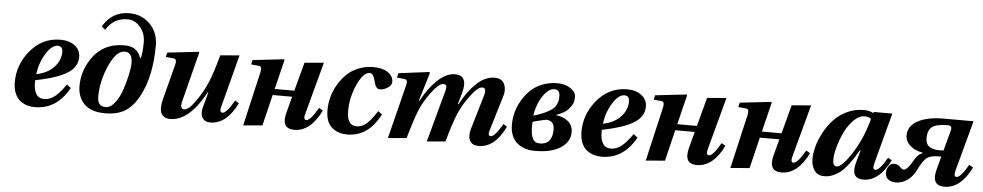

<svg xmlns="http://www.w3.org/2000/svg" viewBox="-41 -1076 7280 1422"><g transform="rotate(5 3599.0 -365.0)"><path d="M73 -161Q73 -286 154 -388Q245 -502 384 -502Q449 -502 490.5 -470Q532 -438 532 -386Q532 -328 486 -286Q417 -225 222 -187V-163Q222 -117 240.5 -85.5Q259 -54 300 -54Q343 -54 380 -84Q417 -114 460 -176L490 -152Q399 12 236 12Q206 12 179.5 4Q153 -4 128 -22.5Q103 -41 88 -76.5Q73 -112 73 -161ZM226 -232Q310 -249 357 -299.5Q404 -350 404 -412Q404 -456 367 -456Q323 -456 280 -387Q237 -318 226 -232Z M553 -174Q553 -280 612 -371Q696 -502 857 -502Q914 -502 941.5 -479Q969 -456 982 -419L988 -420Q999 -466 999 -537Q999 -603 959.5 -649.5Q920 -696 866 -696Q761 -696 706 -604L679 -627Q746 -742 874 -742Q966 -742 1028 -680Q1090 -618 1090 -522Q1090 -291 1009 -140Q967 -62 909 -25Q851 12 760 12Q656 12 604.5 -38.5Q553 -89 553 -174ZM698 -107Q698 -34 758 -34Q795 -34 827.5 -76Q860 -118 879.5 -176.5Q899 -235 910.5 -289Q922 -343 922 -374Q922 -456 865 -456Q803 -456 750 -339Q698 -220 698 -107Z M1171 -443 1179 -476 1410 -502 1415 -497 1321 -128Q1305 -68 1340 -68Q1373 -68 1423.5 -139.5Q1474 -211 1505 -285Q1530 -341 1572 -490L1714 -502L1613 -115Q1599 -68 1625 -68Q1654 -68 1711 -166L1740 -148Q1661 12 1541 12Q1500 12 1482 -17Q1464 -46 1477 -96L1508 -210H1504Q1383 12 1245 12Q1140 12 1178 -133L1245 -391Q1257 -434 1230 -437Z M1786 12 1879 -391Q1889 -434 1865 -437L1805 -443L1813 -476L2044 -502L2049 -497L1995 -277H2141L2198 -490L2341 -502L2237 -115Q2223 -68 2249 -68Q2278 -68 2335 -166L2364 -148Q2285 12 2165 12Q2066 12 2096 -107L2129 -231H1984L1928 0Z M2398 -155Q2398 -202 2410.5 -250.5Q2423 -299 2449 -344Q2475 -389 2511 -424.5Q2547 -460 2598.5 -481Q2650 -502 2709 -502Q2777 -502 2817.5 -475Q2858 -448 2858 -405Q2858 -380 2829 -361Q2800 -342 2771 -342Q2741 -342 2730 -389Q2720 -428 2710.5 -442Q2701 -456 2686 -456Q2639 -456 2595 -360Q2551 -264 2551 -162Q2551 -54 2622 -54Q2666 -54 2701.5 -88Q2737 -122 2773 -180L2803 -159Q2717 12 2559 12Q2487 12 2442.5 -28.5Q2398 -69 2398 -155Z M2862 12 2963 -391Q2973 -431 2948 -434L2890 -440L2897 -473L3125 -502L3130 -496L3066 -283H3071Q3121 -378 3186.5 -440Q3252 -502 3316 -502Q3421 -502 3377 -356L3356 -284L3361 -283Q3412 -380 3476.5 -441Q3541 -502 3611 -502Q3667 -502 3685 -459Q3703 -416 3682 -357L3609 -115Q3593 -68 3619 -68Q3636 -68 3660 -97.5Q3684 -127 3706 -166L3733 -148Q3656 12 3535 12Q3490 12 3471.5 -19Q3453 -50 3468 -107L3544 -364Q3561 -422 3526 -422Q3493 -422 3439.5 -350Q3386 -278 3359 -214Q3322 -122 3289 0L3151 12L3256 -374Q3263 -400 3258.5 -411Q3254 -422 3236 -422Q3203 -422 3149 -349Q3095 -276 3069 -212Q3037 -132 3000 0Z M3768 -166Q3768 -213 3780.5 -260Q3793 -307 3819 -350.5Q3845 -394 3880.5 -428Q3916 -462 3967.5 -482Q4019 -502 4078 -502Q4136 -502 4176 -474.5Q4216 -447 4216 -413Q4216 -390 4211 -373.5Q4206 -357 4199.5 -347.5Q4193 -338 4177 -318Q4155 -292 4088 -267V-265Q4138 -261 4176 -231.5Q4214 -202 4214 -149Q4214 -78 4145.5 -33Q4077 12 3954 12Q3929 12 3906 8Q3883 4 3857 -8.5Q3831 -21 3812 -40Q3793 -59 3780.5 -91.5Q3768 -124 3768 -166ZM3917 -173Q3917 -110 3932 -78Q3947 -46 3985 -46Q4079 -46 4079 -157Q4079 -225 4017 -225Q4012 -225 3960 -212L3919 -201Q3919 -197 3918 -186.5Q3917 -176 3917 -173ZM3920 -247Q3969 -261 4004 -277.5Q4039 -294 4057.5 -308.5Q4076 -323 4086 -342.5Q4096 -362 4098 -375.5Q4100 -389 4100 -408Q4100 -456 4059 -456Q4016 -456 3974.5 -394.5Q3933 -333 3920 -247Z M4286 -161Q4286 -286 4367 -388Q4458 -502 4597 -502Q4662 -502 4703.5 -470Q4745 -438 4745 -386Q4745 -328 4699 -286Q4630 -225 4435 -187V-163Q4435 -117 4453.5 -85.5Q4472 -54 4513 -54Q4556 -54 4593 -84Q4630 -114 4673 -176L4703 -152Q4612 12 4449 12Q4419 12 4392.5 4Q4366 -4 4341 -22.5Q4316 -41 4301 -76.5Q4286 -112 4286 -161ZM4439 -232Q4523 -249 4570 -299.5Q4617 -350 4617 -412Q4617 -456 4580 -456Q4536 -456 4493 -387Q4450 -318 4439 -232Z M4779 12 4872 -391Q4882 -434 4858 -437L4798 -443L4806 -476L5037 -502L5042 -497L4988 -277H5134L5191 -490L5334 -502L5230 -115Q5216 -68 5242 -68Q5271 -68 5328 -166L5357 -148Q5278 12 5158 12Q5059 12 5089 -107L5122 -231H4977L4921 0Z M5408 12 5501 -391Q5511 -434 5487 -437L5427 -443L5435 -476L5666 -502L5671 -497L5617 -277H5763L5820 -490L5963 -502L5859 -115Q5845 -68 5871 -68Q5900 -68 5957 -166L5986 -148Q5907 12 5787 12Q5688 12 5718 -107L5751 -231H5606L5550 0Z M6008 -108Q6008 -149 6021 -199Q6034 -249 6062.5 -303Q6091 -357 6130.5 -401Q6170 -445 6229 -473.5Q6288 -502 6356 -502Q6399 -502 6427 -485L6431 -494H6568L6467 -115Q6455 -68 6478 -68Q6510 -68 6565 -165L6594 -149Q6513 12 6395 12Q6297 12 6333 -114L6358 -202H6352Q6331 -166 6317 -144Q6303 -122 6277 -88.5Q6251 -55 6228 -36Q6205 -17 6172.5 -2.5Q6140 12 6106 12Q6056 12 6032 -22.5Q6008 -57 6008 -108ZM6162 -115Q6162 -68 6191 -68Q6232 -68 6311 -194Q6379 -306 6414 -442Q6394 -456 6365 -456Q6325 -456 6286 -417.5Q6247 -379 6220.5 -324.5Q6194 -270 6178 -212.5Q6162 -155 6162 -115Z M6559 -54Q6559 -78 6573 -101.5Q6587 -125 6616 -125Q6640 -125 6658 -106.5Q6676 -88 6687 -88Q6713 -88 6751 -154Q6783 -213 6816 -220V-226Q6765 -232 6726 -264.5Q6687 -297 6687 -343Q6687 -413 6759 -451.5Q6831 -490 6946 -490H7172L7071 -115Q7058 -68 7083 -68Q7112 -68 7169 -166L7198 -148Q7119 12 6999 12Q6899 12 6930 -107L6957 -208H6935Q6879 -208 6850.5 -187.5Q6822 -167 6788 -96Q6764 -46 6724.5 -17Q6685 12 6635 12Q6603 12 6581 -5Q6559 -22 6559 -54ZM6836 -333Q6836 -254 6938 -254H6969L7011 -411Q7019 -444 6985 -444H6981Q6902 -444 6869 -419.5Q6836 -395 6836 -333Z"/></g></svg>

Font: Lingua Franca
Style: Bold Italic
Weight: 700
Italic angle: -13°
Version: Version 1.19